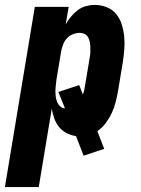

<svg xmlns="http://www.w3.org/2000/svg" viewBox="-56 -548 576 783"><path d="M-36 215 86 -520H224L212 -449Q221 -465 233.5 -480Q246 -495 261 -506.5Q276 -518 294.5 -523Q313 -528 330 -528Q356 -528 379.5 -518.5Q403 -509 418 -490.5Q433 -472 440.5 -448Q448 -424 450.5 -399Q453 -374 451 -348Q449 -322 445 -295L425 -175Q421 -153 415.5 -131Q410 -109 400 -87.5Q390 -66 375.5 -46.5Q361 -27 341 -13L369 59L285 87L254 7Q233 4 215 -5.5Q197 -15 184.5 -30.5Q172 -46 165.5 -65Q159 -84 155 -104L102 215ZM209 -106 182 -173 267 -201 282 -163Q285 -170 287 -178Q289 -186 290 -194L310 -314Q312 -325 312.5 -335.5Q313 -346 312.5 -356.5Q312 -367 310 -377Q308 -387 303.5 -395.5Q299 -404 289.5 -409Q280 -414 269 -414Q256 -414 242.5 -409Q229 -404 218.5 -393.5Q208 -383 202.5 -369.5Q197 -356 194 -342L174 -222Q173 -211 171.5 -199Q170 -187 170 -176Q170 -165 171.5 -153.5Q173 -142 177 -132Q181 -122 189 -114.5Q197 -107 209 -106Z"/></svg>

Font: Iosevka Heavy Oblique
Style: Regular
Weight: 900
Italic angle: -9°
Monospace: yes
Designer: Belleve Invis
Foundry: Belleve Invis
Version: Version 32.5.0; ttfautohint (v1.8.4)